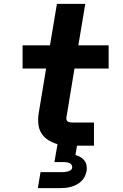

<svg xmlns="http://www.w3.org/2000/svg" viewBox="-20 -755 640 995"><path d="M176 220 190 137H305Q312 137 319 136Q326 135 333 133Q340 131 346.5 126.5Q353 122 354 115Q355 107 351.5 100.5Q348 94 342 91Q336 88 328.5 86.5Q321 85 313 85H262L278 -8Q253 -15 231 -28.5Q209 -42 195.5 -63Q182 -84 179 -110.5Q176 -137 180 -165L219 -400H97V-520H239L275 -735H422L386 -520H543V-400H366L324 -145Q323 -139 325 -133.5Q327 -128 332 -125Q337 -122 343 -121Q349 -120 355 -120H467V0H379L371 48Q384 52 396.5 59Q409 66 417.5 77Q426 88 428.5 102.5Q431 117 429 131Q426 146 419.5 159.5Q413 173 401.5 184Q390 195 376.5 202Q363 209 348.5 213Q334 217 319.5 218.5Q305 220 291 220Z"/></svg>

Font: Iosevka SS04 Heavy Extended
Style: Italic
Weight: 900
Width: 7
Italic angle: -9°
Monospace: yes
Designer: Belleve Invis
Foundry: Belleve Invis
Version: Version 19.0.0; ttfautohint (v1.8.4)